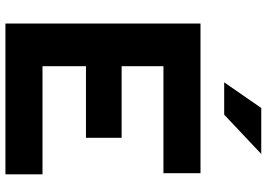

<svg xmlns="http://www.w3.org/2000/svg" viewBox="-154 -804 958 689"><g transform="rotate(90 324.5 -459.0)"><path d="M64 0ZM64 0V-700H601V-567H217V-417H474V-289H217V-133H605V0ZM367 -918H532L391 -785H275Z"/></g></svg>

Font: Rosa Sans
Style: Bold
Weight: 700
Designer: Pentagram / MCKL
Foundry: Pentagram / MCKL
Version: Version 1.005;September 16, 2019;FontCreator 11.5.0.2425 64-